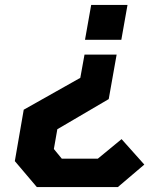

<svg xmlns="http://www.w3.org/2000/svg" viewBox="-20 -542 659 777"><path d="M324 -381 349 -522H496L471 -381ZM129 215 40 110 76 -98 305 -227 322 -321H452L420 -141L212 -19L198 61L230 100H376L472 21L564 124L457 215Z"/></svg>

Font: Tomorrow SemiBold
Style: Italic
Weight: 600
Italic angle: -10°
Designer: Tony de Marco, Monica Rizzolli
Foundry: Just in Type
Version: Version 2.002